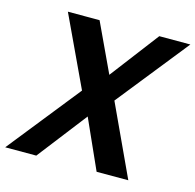

<svg xmlns="http://www.w3.org/2000/svg" viewBox="-114 -806 929 913"><g transform="rotate(15 351.0 -350.0)"><path d="M-11 0 272 -355 110 -700H266L378 -461L560 -700H713L433 -349L595 0H439L330 -243L142 0Z"/></g></svg>

Font: DM Sans 9pt
Style: Bold Italic
Weight: 700
Italic angle: -10°
Version: Version 4.004;gftools[0.9.30]